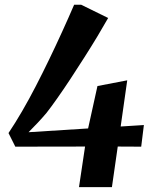

<svg xmlns="http://www.w3.org/2000/svg" viewBox="-20 -770 630 790"><path d="M305 0 330 -167 43 -166.5 15 -222.5Q42.5 -263.5 71 -312.5Q99.5 -361.5 127.5 -415.8Q155.5 -470 183 -527Q210.5 -584 236.2 -640.5Q262 -697 285 -750.5H314L425 -696Q407 -664 381.8 -622Q356.5 -580 327.5 -534.5Q298.5 -489 269.8 -445.2Q241 -401.5 215.2 -365Q189.5 -328.5 171 -305Q154.5 -285.5 135.8 -265.5Q117 -245.5 97.5 -226L342.5 -241.5L381 -416L503.5 -439.5L476.5 -249.5L572 -255.5L561 -166.5L464.5 -167L440.5 0Z"/></svg>

Font: Merriweather 60pt
Style: Bold Italic
Weight: 700
Italic angle: -7.8°
Version: Version 2.101